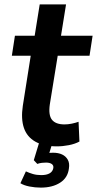

<svg xmlns="http://www.w3.org/2000/svg" viewBox="-20 -657 442 875"><path d="M239 10Q179 10 141 -11.5Q103 -33 89 -74Q75 -115 84 -175L120 -403H34L48 -494H138L161 -637H281L258 -494H402L388 -403H243L207 -181Q200 -132 217 -111Q234 -90 274 -90Q290 -90 307 -93.5Q324 -97 338 -102L342 -12Q322 -1 294 4.5Q266 10 239 10ZM166 198Q140 198 114.5 193Q89 188 73 178L98 124Q113 131 130 136Q147 141 168 141Q192 141 206 133Q220 125 223 109Q225 97 216 90.5Q207 84 190 84Q182 84 171.5 85Q161 86 150 90L134 73L162 -19H223L199 59L172 47Q183 43 196 41Q209 39 222 39Q246 39 263 47Q280 55 289 71Q298 87 294 111Q289 153 254 175.5Q219 198 166 198Z"/></svg>

Font: Nunito Sans 10pt SemiCondensed
Style: Bold Italic
Weight: 700
Width: 4
Italic angle: -9°
Designer: Vernon Adams
Foundry: Vernon Adams
Version: Version 3.101;gftools[0.9.27]